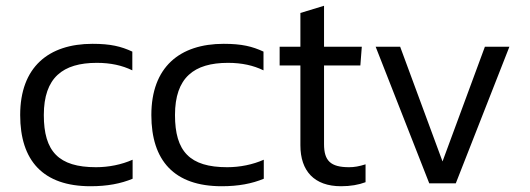

<svg xmlns="http://www.w3.org/2000/svg" viewBox="-20 -636 1837 666"><path d="M440 -16V-82C402 -65 357 -56 313 -56C183 -56 132 -111 132 -237C132 -367 198 -418 316 -418C364 -418 404 -409 439 -392V-457C400 -475 364 -484 301 -484C148 -484 50 -403 50 -237C50 -79 129 10 294 10C352 10 399 1 440 -16Z M895 -16V-82C857 -65 812 -56 768 -56C638 -56 587 -111 587 -237C587 -367 653 -418 771 -418C819 -418 859 -409 894 -392V-457C855 -475 819 -484 756 -484C603 -484 505 -403 505 -237C505 -79 584 10 749 10C807 10 854 1 895 -16Z M950 -474V-409H1022V-132C1022 -43 1070 10 1163 10C1196 10 1224 5 1248 -4V-66C1226 -59 1209 -56 1191 -56C1127 -56 1104 -78 1104 -136V-409H1230L1235 -474H1104V-616L1022 -591V-474Z M1469 0H1561L1747 -474H1662L1515 -76L1368 -474H1283Z"/></svg>

Font: Kanit Light
Style: Regular
Weight: 300
Designer: Katatrad Team
Foundry: CadsonDemak
Version: Version 1.000;PS 001.000;hotconv 1.0.88;makeotf.lib2.5.64775